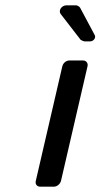

<svg xmlns="http://www.w3.org/2000/svg" viewBox="-20 -704 379 724"><path d="M132 0H183C195 0 207 -10 210 -22L310 -454C313 -466 305 -476 293 -476H242C229 -476 218 -466 215 -454L115 -22C112 -10 119 0 132 0ZM299 -548H320C333 -548 343 -562 337 -572L282 -675C280 -679 271 -684 267 -684H231C212 -684 199 -664 209 -651L284 -554C287 -552 295 -548 299 -548Z"/></svg>

Font: DIN Rundschrift
Style: EngKursiv
Weight: 400
Width: 3
Version: Version 1.027